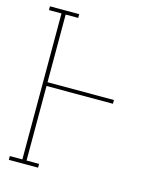

<svg xmlns="http://www.w3.org/2000/svg" viewBox="-111 -812 722 888"><g transform="rotate(15 250.0 -367.5)"><path d="M17 0V-18H77V-717H17V-735H157V-717H97V-393H415V-375H97V-18H157V0Z"/></g></svg>

Font: Iosevka Curly Slab Thin
Style: Regular
Weight: 100
Monospace: yes
Designer: Belleve Invis
Foundry: Belleve Invis
Version: Version 22.1.2; ttfautohint (v1.8.4)